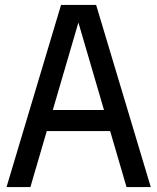

<svg xmlns="http://www.w3.org/2000/svg" viewBox="-20 -760 638 780"><path d="M494 0 427.5 -227.5H170L103.5 0H6.5L228 -740H370.5L592.5 0ZM194.5 -313H402.5L298.5 -668.5Z"/></svg>

Font: Encode Sans Condensed Medium
Style: Regular
Weight: 500
Width: 3
Designer: Multiple Designers
Foundry: Impallari Type
Version: Version 2.000